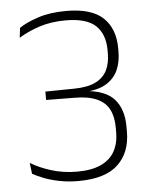

<svg xmlns="http://www.w3.org/2000/svg" viewBox="-49 -689 581 741"><g transform="rotate(-5 241.0 -319.0)"><path d="M225 9.5Q185 9.5 150.8 2.5Q116.5 -4.5 90.8 -14.8Q65 -25 49 -34L44 -76.5Q76 -56.5 122.8 -41.8Q169.5 -27 223 -27Q280 -27 316 -43.8Q352 -60.5 369.2 -91.5Q386.5 -122.5 386.5 -165.5V-183Q386.5 -225.5 371.8 -254Q357 -282.5 324 -297.2Q291 -312 236 -312L128 -313V-345.5L239 -347Q292 -347.5 323 -363Q354 -378.5 367.5 -406.2Q381 -434 381 -470.5V-483.5Q381 -546 345.8 -579.2Q310.5 -612.5 230 -612.5Q172 -612.5 126.5 -597.2Q81 -582 47.5 -561L52 -599Q78.5 -617.5 125.2 -633Q172 -648.5 235 -648.5Q333 -648.5 377.8 -606Q422.5 -563.5 422.5 -487.5V-474.5Q422.5 -434.5 408.5 -403.2Q394.5 -372 363.8 -353Q333 -334 282.5 -331L280 -328.5L281 -334Q359.5 -328.5 393.8 -289.8Q428 -251 428 -184V-163.5Q428 -83.5 378.8 -37Q329.5 9.5 225 9.5Z"/></g></svg>

Font: Anek Malayalam Medium ExtraLight
Style: Regular
Weight: 250
Version: Version 1.003